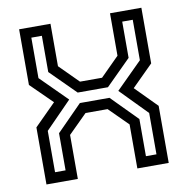

<svg xmlns="http://www.w3.org/2000/svg" viewBox="-79 -777 834 853"><g transform="rotate(-10 338.0 -350.0)"><path d="M62.5 0V-257.5L159 -354L62.5 -449V-700H204V-508.5L288.5 -424H388L472.5 -508.5V-700H614V-449L518.5 -354L614 -257.5V0H472.5V-198.5L388 -282.5H288.5L204 -198.5V0ZM109.5 -47H157V-214.5L271.5 -330.5H405L519.5 -214.5V-47H567V-233.5L449 -354L567 -471.5V-654H519.5V-490.5L406.5 -378H270L157 -490.5V-654H109.5V-471.5L227.5 -354L109.5 -233.5Z"/></g></svg>

Font: Tourney Thin Medium
Style: Regular
Weight: 500
Version: Version 1.015